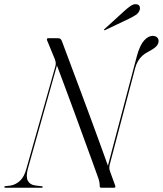

<svg xmlns="http://www.w3.org/2000/svg" viewBox="-47 -879 763 899"><path d="M83.5 -89 223 -584.5 217 -579.5Q240 -518 262 -459.2Q284 -400.5 304.5 -344.2Q325 -288 344.2 -235.2Q363.5 -182.5 381.2 -134Q399 -85.5 414.5 -41.5Q417.5 -31 418.5 -25.8Q419.5 -20.5 420 -12Q419.5 -5.5 420.8 -2.8Q422 0 427 0H487.5Q492 0 492.8 -2.5Q493.5 -5 492.5 -9.5L469.5 -73Q464.5 -86.5 464.8 -92.8Q465 -99 466 -105.5L585.5 -559Q590.5 -578 598.8 -592.2Q607 -606.5 619.2 -617.8Q631.5 -629 648.5 -637.5Q673.5 -650.5 684.5 -661.8Q695.5 -673 695.5 -686.5Q696 -697 688.5 -704Q681 -711 668 -711Q647 -711 627.5 -689.2Q608 -667.5 594 -617L455 -90.5L462 -93Q446.5 -136.5 431.2 -178.5Q416 -220.5 400.2 -263.5Q384.5 -306.5 367.5 -352.5Q350.5 -398.5 331.5 -449.2Q312.5 -500 291 -557.5Q269.5 -615 244.5 -682Q241 -692.5 236.8 -696.2Q232.5 -700 225.5 -700H177.5Q175 -700 174 -699Q173 -698 172.8 -696.2Q172.5 -694.5 172.5 -692.5L209.5 -602.5Q212.5 -594.5 213.8 -586.5Q215 -578.5 212 -567.5L77 -90.5Q67 -51.5 46.8 -32.8Q26.5 -14 2 -10L-21 -7.5Q-27 -7 -27 -3Q-27 -1 -24.8 -0.5Q-22.5 0 -18 0H149Q151 0 152 -0.8Q153 -1.5 153 -3.5Q153 -5 151.8 -6Q150.5 -7 148.5 -7L118 -10.5Q93 -14 83.2 -32.8Q73.5 -51.5 83.5 -89ZM534.5 -827Q552 -843 565.8 -852Q579.5 -861 591.5 -859Q603 -858 606.5 -849.5Q610 -841 607 -832Q602 -817.5 588 -808.5Q574 -799.5 556.5 -791L446 -738.5Q444.5 -738 442.8 -737.5Q441 -737 440 -738.5Q439.5 -739.5 440.5 -741Q441.5 -742.5 443 -743.5Z"/></svg>

Font: Fraunces 120pt Light
Style: Italic
Weight: 300
Italic angle: -16°
Version: Version 1.000;[b76b70a41]